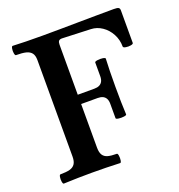

<svg xmlns="http://www.w3.org/2000/svg" viewBox="-123 -769 814 874"><g transform="rotate(-20 284.0 -331.5)"><path d="M38.6 -42Q67.1 -42 83.8 -46.4Q100.5 -50.8 109.1 -63.2Q117.7 -75.7 117.7 -99.1V-566.9Q117.7 -589.1 108.7 -600.6Q99.7 -612.2 81.7 -616.7Q63.8 -621.1 33.7 -621.1Q29.3 -621.1 27.3 -632.3Q25.4 -643.6 27.3 -654.8Q29.3 -666 33.7 -666Q91.2 -663.1 177.2 -663.1Q220.7 -663.1 263.9 -663.6Q307.1 -664.1 350.6 -664.6Q393.6 -665 436.8 -665.5Q480 -666 523.4 -666Q540.4 -666 546.3 -662.6Q552.2 -659.1 552.2 -649.4V-491.7Q552.2 -486.3 540 -484.1Q527.8 -481.9 515.6 -484.1Q503.4 -486.3 503.4 -491.7Q503.4 -524.9 488.3 -553Q473.1 -581.1 448.2 -597.9Q423.3 -614.7 394.5 -615.7L256.3 -621.1Q245.1 -621.1 240.7 -615.7Q236.3 -610.4 236.3 -597.7V-355.5H316.4Q331.5 -355.5 341.3 -360.4Q351.1 -365.2 356.2 -375Q361.3 -384.8 361.3 -399.4V-466.3Q361.3 -470.7 374.3 -472.7Q387.2 -474.6 399.9 -472.8Q412.6 -471 412.6 -466.3Q409.7 -412.6 409.7 -331.3Q409.7 -250 412.6 -196.3Q412.6 -191.9 399.8 -190.2Q387 -188.5 374.1 -190.2Q361.3 -191.9 361.3 -196.3V-266.6Q361.3 -281.2 356.2 -291Q351.1 -300.8 341.1 -305.7Q331.1 -310.5 316.4 -310.5H236.3V-99.1Q236.3 -75.7 244.4 -63.2Q252.4 -50.8 268.5 -46.4Q284.6 -42 311.5 -42Q315.9 -42 317.6 -30.5Q319.3 -19 317.6 -8.1Q315.9 2.9 311.5 2.9Q243.7 0 175.3 0Q106.9 0 38.6 2.9Q34.2 2.9 32.2 -8.3Q30.3 -19.5 32.1 -30.8Q33.9 -42 38.6 -42Z"/></g></svg>

Font: Junicode Two Beta VF
Style: Regular
Weight: 400
Designer: Peter S. Baker
Foundry: Briery Creek Software
Version: Version 1.031 beta; ttfautohint (v1.8.1.43-b0c9)